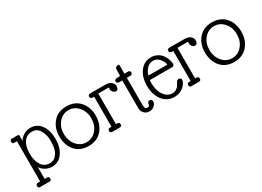

<svg xmlns="http://www.w3.org/2000/svg" viewBox="-21 -1274 2838 2079"><g transform="rotate(-30 1398.0 -234.5)"><path d="M83 75V-428H46Q37 -428 31 -436Q25 -444 25 -454Q25 -464 31 -472Q37 -480 46 -480H120Q132 -480 135 -476.5Q138 -473 138 -462V-401Q159 -437 197 -459.5Q235 -482 278 -482Q362 -482 410 -415.5Q458 -349 458 -242.5Q458 -136 409.5 -67Q361 2 276 2Q233 2 195 -19.5Q157 -41 139 -73V75H169Q180 75 187 82Q194 89 194 100Q194 127 169 127H52Q28 127 28 100Q28 89 35 82Q42 75 52 75ZM274 -43Q322 -43 352 -77Q382 -111 392 -153Q402 -195 402 -257Q402 -319 371 -378Q340 -437 274 -437Q208 -437 171.5 -385Q135 -333 135 -242.5Q135 -152 171.5 -97.5Q208 -43 274 -43Z M506 -241.5Q506 -349 567.5 -418.5Q629 -488 733.5 -488Q838 -488 899.5 -419Q961 -350 961 -242.5Q961 -135 900 -64.5Q839 6 732.5 6Q626 6 566 -64Q506 -134 506 -241.5ZM611 -99Q660 -41 733 -41Q806 -41 855.5 -98.5Q905 -156 905 -241Q905 -326 855 -383.5Q805 -441 733 -441Q661 -441 611.5 -384Q562 -327 562 -242Q562 -157 611 -99Z M1104 -435V-52H1123Q1135 -52 1141.5 -44.5Q1148 -37 1148 -26Q1148 0 1123 0H1028Q1002 0 1002 -26Q1002 -52 1028 -52H1048V-428H1028Q1015 -428 1008 -436Q1001 -444 1001 -454.5Q1001 -465 1008 -472.5Q1015 -480 1028 -480H1213Q1264 -480 1290 -458.5Q1316 -437 1316 -404Q1316 -387 1308 -373.5Q1300 -360 1282 -360Q1264 -360 1249.5 -376.5Q1235 -393 1234.5 -411.5Q1234 -430 1236 -435Z M1577 -66Q1577 -37 1551.5 -13.5Q1526 10 1488 10Q1450 10 1425 -16.5Q1400 -43 1400 -82V-428H1357Q1346 -428 1338.5 -436Q1331 -444 1331 -454Q1331 -464 1338.5 -472Q1346 -480 1357 -480H1381Q1397 -480 1401 -484.5Q1405 -489 1405 -503V-557Q1405 -596 1445 -596Q1457 -596 1457 -584V-480H1501Q1528 -480 1528 -453Q1528 -443 1521 -435.5Q1514 -428 1501 -428H1457V-83Q1457 -36 1488 -36Q1519 -36 1519 -65Q1519 -78 1527 -86Q1535 -94 1548 -94Q1561 -94 1569 -86.5Q1577 -79 1577 -66Z M1671 -332H1908Q1904 -372 1872 -409Q1840 -446 1792.5 -446Q1745 -446 1714 -411Q1683 -376 1671 -332ZM1803 10Q1712 10 1657 -61Q1602 -132 1602 -242Q1602 -352 1654.5 -421Q1707 -490 1793 -490Q1837 -490 1872 -470.5Q1907 -451 1926 -422Q1966 -363 1966 -310Q1966 -282 1940 -282H1660Q1658 -269 1658 -245Q1658 -153 1699.5 -94Q1741 -35 1803 -35Q1830 -35 1852 -49.5Q1874 -64 1883 -77.5Q1892 -91 1903.5 -114Q1915 -137 1935 -137Q1965 -137 1965 -110Q1965 -75 1920.5 -32.5Q1876 10 1803 10Z M2094 -435V-52H2113Q2125 -52 2131.5 -44.5Q2138 -37 2138 -26Q2138 0 2113 0H2018Q1992 0 1992 -26Q1992 -52 2018 -52H2038V-428H2018Q2005 -428 1998 -436Q1991 -444 1991 -454.5Q1991 -465 1998 -472.5Q2005 -480 2018 -480H2203Q2254 -480 2280 -458.5Q2306 -437 2306 -404Q2306 -387 2298 -373.5Q2290 -360 2272 -360Q2254 -360 2239.5 -376.5Q2225 -393 2224.5 -411.5Q2224 -430 2226 -435Z M2326 -241.5Q2326 -349 2387.5 -418.5Q2449 -488 2553.5 -488Q2658 -488 2719.5 -419Q2781 -350 2781 -242.5Q2781 -135 2720 -64.5Q2659 6 2552.5 6Q2446 6 2386 -64Q2326 -134 2326 -241.5ZM2431 -99Q2480 -41 2553 -41Q2626 -41 2675.5 -98.5Q2725 -156 2725 -241Q2725 -326 2675 -383.5Q2625 -441 2553 -441Q2481 -441 2431.5 -384Q2382 -327 2382 -242Q2382 -157 2431 -99Z"/></g></svg>

Font: Glass Antiqua
Style: Regular
Weight: 400
Version: 1.001